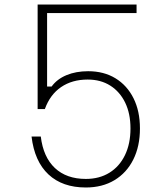

<svg xmlns="http://www.w3.org/2000/svg" viewBox="-20 -820 740 852"><path d="M147 -800H586V-762H164L189 -785V-436H209Q233 -469 275 -486.5Q317 -504 371 -504Q441 -504 492.5 -472.5Q544 -441 572.5 -384Q601 -327 601 -250Q601 -171 571.5 -112Q542 -53 488 -20.5Q434 12 361 12Q257 12 195 -46Q133 -104 120 -214H161Q172 -123 223.5 -74.5Q275 -26 361 -26Q421 -26 465.5 -53.5Q510 -81 534.5 -131.5Q559 -182 559 -250Q559 -316 535.5 -364.5Q512 -413 469.5 -440Q427 -467 369 -467Q300 -467 251 -433.5Q202 -400 179 -336H147Z"/></svg>

Font: Martian Mono SemiExpanded Thin
Style: Regular
Weight: 250
Monospace: yes
Version: Version 0.930